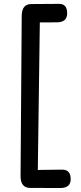

<svg xmlns="http://www.w3.org/2000/svg" viewBox="-20 -761 416 984"><path d="M282.2 -741.2Q324.2 -741.7 324.2 -692.9Q324.2 -646.5 271 -646.5L184.1 -646L173.8 109.9Q235.8 109.4 297.9 108.4Q342.3 107.9 342.3 157.2Q342.3 202.6 289.1 202.6Q285.2 202.6 133.8 202.1Q85 201.7 85.4 140.1L91.3 -680.2Q91.8 -739.7 139.6 -740.2Z"/></svg>

Font: Comic Relief
Style: Regular
Weight: 400
Designer: Jeff Davis
Foundry: Loudifier
Version: Version 1.0